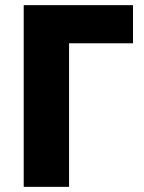

<svg xmlns="http://www.w3.org/2000/svg" viewBox="-20 -725 559 745"><path d="M72 0V-705H496V-557H248V0Z"/></svg>

Font: Nunito Sans 7pt Condensed Black
Style: Regular
Weight: 900
Width: 3
Designer: Vernon Adams
Foundry: Vernon Adams
Version: Version 3.101;gftools[0.9.27]